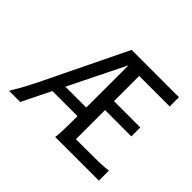

<svg xmlns="http://www.w3.org/2000/svg" viewBox="-151 -948 1184 1184"><g transform="rotate(45 440.5 -356.5)"><path d="M542 -334.5V-80.6H622.1Q694.8 -80.6 744.1 -81.5Q793.5 -82.5 822.8 -87.9V0H441.9Q443.4 -8.3 444.6 -20.8Q445.8 -33.2 446.5 -54.2Q447.3 -75.2 447.8 -107.4Q448.2 -139.6 448.7 -188H229.5L136.7 0H39.1Q55.7 -26.9 69.3 -51Q83 -75.2 95.5 -98.4Q107.9 -121.6 119.6 -145.3Q131.3 -168.9 144 -194.8L395.5 -712.9H808.1V-632.3H542V-412.6H771.5V-334.5ZM267.1 -263.7H448.7Q449.2 -329.6 449.2 -419.4V-632.3Z"/></g></svg>

Font: Andika
Style: Regular
Weight: 400
Designer: Victor Gaultney, Annie Olsen, Julie Remington, Don Collingsworth, Eric Hays
Foundry: SIL International
Version: Version 1.001